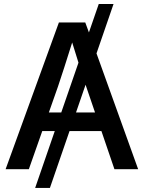

<svg xmlns="http://www.w3.org/2000/svg" viewBox="-20 -839 713 952"><path d="M458.5 -574.2 543 -819.3H469.7L420.9 -678.2L402.8 -727.5H272L7.8 0H123L189.5 -189H251.5L154.3 92.8H227.5L324.7 -189H482.9L547.4 0H665ZM369.1 -528.3 283.7 -281.2H222.2L267.6 -410.2C287.6 -470.2 308.6 -534.2 337.9 -628.4C349.1 -590.8 359.4 -558.1 369.1 -528.3ZM356.9 -281.2 404.3 -418.9C405.3 -416 406.2 -413.1 407.2 -410.2L451.2 -281.2Z"/></svg>

Font: Inteeer Medium
Style: Regular
Weight: 500
Designer: Rasmus Andersson
Foundry: rsms
Version: Version 4.001;Glyphs 3.4 (3402)